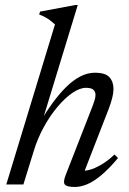

<svg xmlns="http://www.w3.org/2000/svg" viewBox="-20 -733 513 763"><path d="M114 -132.5 73 0H5L198.5 -636Q189.5 -644 180.5 -651Q171.5 -658 160.8 -664Q150 -670 135.5 -675.5L139.5 -687L279 -713H289L147.5 -249.5L141 -250.5Q164.5 -290.5 190.2 -325.5Q216 -360.5 243 -387.2Q270 -414 298.8 -429Q327.5 -444 357 -444Q399 -444 415 -426Q431 -408 431 -379.5Q431 -363.5 426 -343.8Q421 -324 411.5 -299L309.5 -36.5L309 -54.5Q325.5 -54 346 -61.2Q366.5 -68.5 389.5 -83Q412.5 -97.5 435 -119L449 -105Q413 -62 382.2 -36.5Q351.5 -11 325.8 -0.5Q300 10 277.5 10Q245 10 237.5 0.2Q230 -9.5 241 -37.5L348.5 -313Q353.5 -326 356.5 -336.8Q359.5 -347.5 359.5 -356Q359.5 -368.5 351.2 -376.2Q343 -384 321.5 -384Q297 -384 267.2 -363.5Q237.5 -343 207.8 -307.5Q178 -272 153.5 -227Q129 -182 114 -132.5Z"/></svg>

Font: Newsreader 24pt
Style: Italic
Weight: 400
Italic angle: -17°
Designer: Hugues Gentile
Foundry: Production Type
Version: Version 1.003